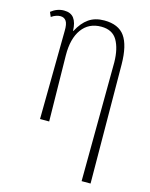

<svg xmlns="http://www.w3.org/2000/svg" viewBox="-117 -618 730 932"><g transform="rotate(15 247.5 -152.0)"><path d="M385 239 389 -359Q388 -428 364 -469Q340 -510 284 -510Q221 -510 186.5 -462.5Q152 -415 153 -331L158 0H112L117 -443Q118 -479 108 -493.5Q98 -508 79 -508Q70 -508 58.5 -504.5Q47 -501 34 -492L24 -515Q54 -539 89 -539Q123 -539 139 -517.5Q155 -496 156 -455H158Q181 -499 212.5 -521Q244 -543 290 -543Q362 -543 393.5 -498.5Q425 -454 426 -359L430 239Z"/></g></svg>

Font: Noto Serif Condensed ExtraLight
Style: Regular
Weight: 200
Width: 3
Designer: Monotype Design Team
Foundry: Monotype Imaging Inc.
Version: Version 2.013; ttfautohint (v1.8.4.7-5d5b)